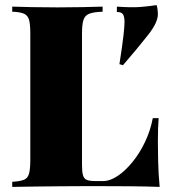

<svg xmlns="http://www.w3.org/2000/svg" viewBox="-20 -734 666 754"><path d="M383 -708V-688Q349 -687 331.5 -680.5Q314 -674 308 -656.5Q302 -639 302 -602V-86Q302 -59 306 -45.5Q310 -32 321 -27.5Q332 -23 353 -23H386Q412 -23 442 -43Q472 -63 500.5 -98Q529 -133 550 -177.5Q571 -222 580 -270H603Q600 -234 600 -178Q600 -152 601 -102.5Q602 -53 607 0Q556 -2 492 -2.5Q428 -3 378 -3Q351 -3 309.5 -3Q268 -3 219.5 -2.5Q171 -2 121.5 -1.5Q72 -1 28 0V-20Q59 -22 74 -28Q89 -34 94 -52Q99 -70 99 -106V-602Q99 -639 94 -656.5Q89 -674 73.5 -680.5Q58 -687 28 -688V-708Q57 -707 104.5 -706Q152 -705 206 -705Q256 -705 304 -706Q352 -707 383 -708ZM595 -714Q597 -709 598.5 -698Q600 -687 600 -678Q600 -646 562.5 -598Q525 -550 463 -478L449 -482Q461 -559 465 -595.5Q469 -632 469 -647Q469 -667 463.5 -677Q458 -687 439 -687V-708Q496 -704 529.5 -706.5Q563 -709 595 -714Z"/></svg>

Font: Playfair Display Black
Style: Regular
Weight: 900
Designer: Claus Eggers Sørensen
Foundry: Claus Eggers Sørensen
Version: Version 1.203